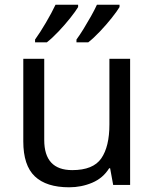

<svg xmlns="http://www.w3.org/2000/svg" viewBox="-20 -786 658 816"><path d="M533 -536V0H461L448 -71H444Q418 -29 372 -9.5Q326 10 274 10Q177 10 128 -36.5Q79 -83 79 -185V-536H168V-191Q168 -63 287 -63Q376 -63 410.5 -113Q445 -163 445 -257V-536ZM488 -756Q478 -739 455 -710Q432 -681 405 -652.5Q378 -624 355 -606H305V-618Q319 -637 335 -663Q351 -689 366.5 -716.5Q382 -744 392 -766H488ZM312 -756Q302 -739 279 -710Q256 -681 229 -652.5Q202 -624 179 -606H129V-618Q150 -647 175 -689.5Q200 -732 216 -766H312Z"/></svg>

Font: Noto Sans Lao
Style: Regular
Weight: 400
Designer: Monotype Design Team
Foundry: Monotype Imaging Inc.
Version: Version 2.003; ttfautohint (v1.8.4.7-5d5b)